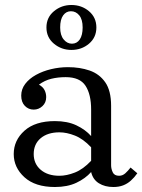

<svg xmlns="http://www.w3.org/2000/svg" viewBox="-20 -739 570 769"><path d="M434 10Q400 10 376 -5Q352 -20 345 -50V-300Q345 -361 322.5 -395.5Q300 -430 243 -430Q212 -430 185.5 -423.5Q159 -417 136 -400Q152 -391 158.5 -378Q165 -365 165 -350Q165 -328 150 -314Q135 -300 115 -300Q94 -300 79.5 -315Q65 -330 65 -356Q65 -382 81 -403Q97 -424 124 -439Q151 -454 184.5 -462Q218 -470 252 -470Q300 -470 339 -456.5Q378 -443 401.5 -409.5Q425 -376 425 -315V-77Q425 -63 431.5 -49Q438 -35 457 -35Q471 -35 482 -45Q493 -55 503 -68L530 -45Q518 -28 504 -15.5Q490 -3 473 3.5Q456 10 434 10ZM200 10Q121 10 78 -29Q35 -68 35 -122Q35 -177 78 -215.5Q121 -254 200 -254Q250 -254 286 -237Q322 -220 345 -194V-149Q313 -183 280 -196Q247 -209 218 -209Q171 -209 143 -185.5Q115 -162 115 -122Q115 -83 143 -59Q171 -35 218 -35Q247 -35 280 -48Q313 -61 345 -95V-50Q322 -24 286 -7Q250 10 200 10ZM266 -539Q226 -539 196 -564Q166 -589 166 -629Q166 -669 196 -694Q226 -719 266 -719Q307 -719 336.5 -694Q366 -669 366 -629Q366 -589 336.5 -564Q307 -539 266 -539ZM268 -564Q288 -564 299.5 -581Q311 -598 311 -629Q311 -661 297.5 -677.5Q284 -694 264 -694Q245 -694 233 -677.5Q221 -661 221 -629Q221 -598 235 -581Q249 -564 268 -564Z"/></svg>

Font: Brygada 1918
Style: Regular
Weight: 400
Designer: Mateusz Machalski | Borys Kosmynka | Przemek Hoffer
Foundry: NIEPODLEGLA 2018
Version: Version 3.006